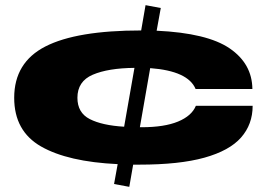

<svg xmlns="http://www.w3.org/2000/svg" viewBox="-20 -623 1034 744"><path d="M739 -213H959Q959 -141 914 -90Q869 -39 772 -12Q675 15 520 15H496L481 101L422 90L436 13Q243 4 139 -55.5Q35 -115 35 -244Q35 -381 156 -443Q277 -505 527 -505L544 -603L603 -592L587 -504Q783 -495 870 -435.5Q957 -376 958 -278H738Q709 -348 562 -359L522 -130H529Q617 -130 670 -152Q723 -174 739 -213ZM280 -244Q280 -186 328 -161.5Q376 -137 461 -132L501 -360Q399 -359 339.5 -333.5Q280 -308 280 -244Z"/></svg>

Font: Syne ExtraBold
Style: Regular
Weight: 800
Designer: Lucas Descroix
Foundry: Bonjour Monde
Version: Version 2.200; ttfautohint (v1.8.4)